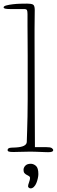

<svg xmlns="http://www.w3.org/2000/svg" viewBox="-50 -840 314 1061"><path d="M142 -785Q142 -760 141.5 -732.5Q141 -705 141 -681.5Q141 -658 141 -642.5Q141 -627 141 -626Q141 -388 142 -242.5Q143 -97 143 -27H204Q229 -27 236.5 -21.5Q244 -16 244 -10Q244 -5 238 -2Q232 1 216 1Q209 1 197 0.5Q185 0 171.5 -0.5Q158 -1 143.5 -1.5Q129 -2 116 -2Q106 -2 93.5 -1.5Q81 -1 68.5 -1Q56 -1 44.5 -0.5Q33 0 25 0Q5 0 -1.5 -2.5Q-8 -5 -8 -11Q-8 -23 13 -24L36 -25Q96 -28 98 -55Q99 -85 100 -119Q101 -153 102 -196Q103 -239 103 -292Q103 -345 103 -413Q103 -480 103 -531.5Q103 -583 102.5 -624Q102 -665 102 -698Q102 -731 102 -762Q102 -778 99 -784Q96 -790 83 -790H6Q-11 -790 -20.5 -792Q-30 -794 -30 -799Q-30 -806 -15 -810Q0 -814 21 -816.5Q42 -819 64 -819.5Q86 -820 100 -820Q120 -820 131 -815.5Q142 -811 142 -785ZM80 99Q80 86 90 75.5Q100 65 120 65Q135 65 148.5 76.5Q162 88 162 122Q162 132 159 145.5Q156 159 151 171.5Q146 184 137.5 192.5Q129 201 119 201Q114 201 109.5 197.5Q105 194 105 189Q105 182 110.5 167.5Q116 153 116 143Q116 137 110.5 133.5Q105 130 98 126.5Q91 123 85.5 117Q80 111 80 99Z"/></svg>

Font: Life Savers
Style: Regular
Weight: 400
Designer: Pablo Impallari, Rodrigo Fuenzalida, Brenda Gallo
Foundry: Pablo Impallari, Rodrigo Fuenzalida, Brenda Gallo
Version: Version 3.001; ttfautohint (v0.95) -l 8 -r 50 -G 200 -x 14 -